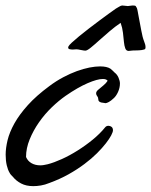

<svg xmlns="http://www.w3.org/2000/svg" viewBox="-70 -649 539 685"><path d="M106 3.9Q90.3 10.3 75.9 12.7Q61.5 15.1 48.8 15.1Q23.4 15.1 5.4 5.6Q-12.7 -3.9 -23.9 -18.1Q-26.9 -21 -30.3 -24.7Q-33.7 -28.3 -36.1 -33.2Q-42 -43 -45.9 -59.3Q-49.8 -75.7 -49.8 -97.2Q-49.8 -120.6 -43 -148.9Q-36.1 -177.2 -18.6 -208.7Q-1 -240.2 29.3 -273.9Q59.6 -307.6 106 -341.8Q130.9 -360.4 155.8 -373.5Q180.7 -386.7 204.3 -395.3Q228 -403.8 249 -408Q270 -412.1 287.1 -412.1Q311.5 -412.1 324.2 -403.8Q328.6 -399.9 332.5 -396.5Q336.4 -393.1 338.9 -390.1Q348.1 -383.3 353 -371.6Q357.9 -359.9 357.9 -351.1Q357.9 -335.9 351.1 -320.8Q344.2 -305.7 335 -297.9Q326.2 -289.6 318.4 -285.2Q310.5 -280.8 305.2 -280.8Q303.7 -281.7 299.8 -282Q295.9 -282.2 291.7 -283.2Q287.6 -284.2 284.2 -286.6Q280.8 -289.1 280.8 -293.9Q280.8 -300.8 276.9 -305.7Q272.9 -310.5 272.9 -315.9Q272.9 -322.8 280.8 -329.1Q288.6 -335.9 298.6 -344Q308.6 -352.1 314 -360.8Q309.6 -367.2 296.9 -367.2Q277.3 -367.2 242.7 -352.3Q208 -337.4 164.1 -307.1Q139.6 -290 114.5 -265.9Q89.4 -241.7 69.1 -212.6Q48.8 -183.6 35.9 -151.9Q22.9 -120.1 22.9 -88.9Q28.8 -74.7 42.2 -66.9Q55.7 -59.1 74.2 -59.1Q80.1 -59.1 86.7 -60.3Q93.3 -61.5 100.1 -63Q122.6 -68.8 150.6 -81.5Q178.7 -94.2 207 -112.1Q235.4 -129.9 261.2 -151.1Q287.1 -172.4 305.2 -194.8Q309.6 -200.2 316.9 -200.2Q323.2 -200.2 328.1 -196.3Q333 -192.4 333 -184.1Q333 -178.2 326.7 -166Q320.3 -153.8 307.6 -137.5Q294.9 -121.1 275.9 -102.1Q256.8 -83 231.4 -64Q206.1 -44.9 174.8 -27.3Q143.6 -9.8 106 3.9ZM343.3 -618.2Q348.6 -621.1 355.2 -625.2Q361.8 -629.4 366.2 -629.4Q368.7 -629.4 376.2 -628.4Q383.8 -627.4 386.2 -627.4Q387.7 -627.4 394.3 -628.4Q400.9 -629.4 402.3 -629.4Q403.3 -629.4 408.2 -629.2Q413.1 -628.9 414.1 -627.4Q417 -623 418.2 -620.6Q419.4 -618.2 420.9 -610.4Q422.4 -602.5 425.3 -586.7Q428.2 -570.8 434.1 -540Q438.5 -515.6 443.8 -502.4Q449.2 -489.3 449.2 -481.4Q449.2 -477.1 448.2 -475.1Q447.8 -473.6 444.3 -472.4Q440.9 -471.2 436 -470.5Q431.2 -469.7 426.5 -469.5Q421.9 -469.2 418.9 -469.2Q410.6 -469.2 403.3 -468.8Q396 -468.3 389.2 -467.3Q380.4 -467.3 377 -476.3Q373.5 -485.4 372.1 -499.8Q370.6 -514.2 368.7 -532Q366.7 -549.8 360.4 -567.4Q341.3 -554.7 321.5 -537.8Q301.8 -521 284.4 -505.4Q267.1 -489.7 253.9 -479Q240.7 -468.3 234.4 -468.3Q232.4 -468.3 229 -468.8Q225.6 -469.2 222.2 -470Q218.8 -470.7 215.6 -471.2Q212.4 -471.7 210.9 -472.2Q209.5 -472.2 207 -472.7Q204.6 -473.1 203.1 -473.1Q200.2 -473.1 196.8 -472.7Q193.4 -472.2 189.9 -472.2Q184.1 -472.2 178.7 -473.4Q173.3 -474.6 173.3 -479Q173.3 -480 173.3 -481.2Q173.3 -482.4 174.3 -483.4Q175.8 -487.3 186 -496.8Q196.3 -506.3 211.9 -519.3Q227.5 -532.2 246.3 -546.6Q265.1 -561 283.4 -574.7Q301.8 -588.4 317.6 -599.9Q333.5 -611.3 343.3 -618.2Z"/></svg>

Font: Oregano
Style: Italic
Weight: 400
Italic angle: -12°
Designer: Astigmatic (AOETI)
Foundry: Astigmatic (AOETI)
Version: Version 1.000